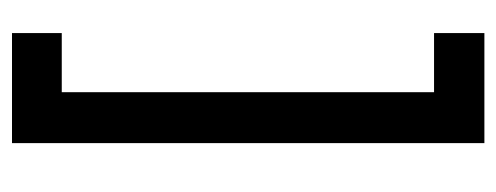

<svg xmlns="http://www.w3.org/2000/svg" viewBox="-280 -566 847 328"><g transform="rotate(90 144.0 -402.5)"><path d="M37 -84H138V-720H37V-806H225V1H37Z"/></g></svg>

Font: Ekushey Lal Sabuj Normal
Style: Bold
Weight: 700
Designer: Al Mamun Sumon
Foundry: Al Mamun Sumon
Version: Version 1.0